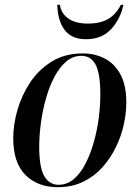

<svg xmlns="http://www.w3.org/2000/svg" viewBox="-20 -768 580 798"><path d="M220 10Q137 10 86 -40.5Q35 -91 35 -194Q35 -250 52.5 -311Q70 -372 105.5 -425.5Q141 -479 195.5 -512.5Q250 -546 324 -546Q374 -546 415 -525Q456 -504 480.5 -459Q505 -414 505 -342Q505 -299 494.5 -250.5Q484 -202 461.5 -156Q439 -110 405.5 -72.5Q372 -35 325.5 -12.5Q279 10 220 10ZM223 0Q259 0 287 -24Q315 -48 335.5 -88Q356 -128 370 -177.5Q384 -227 390.5 -278.5Q397 -330 397 -376Q397 -462 377.5 -499Q358 -536 318 -536Q283 -536 255 -512Q227 -488 206 -448Q185 -408 171 -358.5Q157 -309 150 -257Q143 -205 143 -159Q143 -72 164 -36Q185 0 223 0ZM337 -605Q278 -605 249 -643Q220 -681 218 -748H229Q234 -712 264 -691Q294 -670 345 -670Q398 -670 431 -690Q464 -710 482 -748H493Q480 -688 441.5 -646.5Q403 -605 337 -605Z"/></svg>

Font: Noto Serif Display SemiCondensed Medium
Style: Italic
Weight: 500
Width: 4
Italic angle: -12°
Designer: Monotype Design Team
Foundry: Monotype Imaging Inc.
Version: Version 2.009